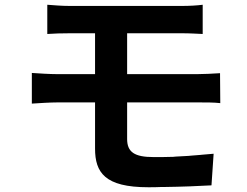

<svg xmlns="http://www.w3.org/2000/svg" viewBox="-20 -754 1040 808"><path d="M870 26 879 -107C863 -106 848 -104 832 -103L822 -102C809 -101 796 -100 784 -99L774 -98C756 -97 738 -96 719 -95L709 -94C682 -93 655 -93 626 -93C546 -93 515 -114 515 -169V-323H821C845 -323 882 -323 907 -320L906 -446C880 -444 832 -442 810 -442H515V-614H745C781 -614 807 -612 833 -611V-734C810 -731 779 -729 745 -729H274C238 -729 208 -732 179 -734V-611C208 -613 238 -614 274 -614H380V-442H221C190 -442 142 -445 114 -447V-318C144 -320 192 -323 221 -323H380V-129C380 -28 421 34 604 34C621 34 639 34 657 33H668C744 32 820 29 870 26Z"/></svg>

Font: Glow Sans SC Normal
Style: Bold
Weight: 700
Designer: Ryoko NISHIZUKA (kana, bopomofo & ideographs); Paul D. Hunt (Latin, Greek & Cyrillic); Sandoll Communications, Soo-young
Version: Version 0.93